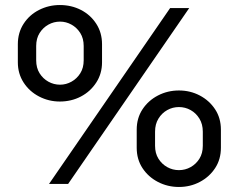

<svg xmlns="http://www.w3.org/2000/svg" viewBox="-20 -732 950 764"><path d="M218 -328Q174 -328 135.5 -348Q97 -368 74 -403.5Q51 -439 51 -484V-556Q51 -602 74 -637.5Q97 -673 135.5 -692.5Q174 -712 218 -712Q264 -712 302 -692.5Q340 -673 363 -637.5Q386 -602 386 -556V-484Q386 -439 363 -403.5Q340 -368 302 -348Q264 -328 218 -328ZM219 -395Q243 -395 264.5 -407Q286 -419 299.5 -440.5Q313 -462 313 -492V-549Q313 -579 299.5 -600.5Q286 -622 264.5 -634Q243 -646 219 -646Q194 -646 172.5 -634Q151 -622 137.5 -600.5Q124 -579 124 -549V-492Q124 -462 137.5 -440.5Q151 -419 172.5 -407Q194 -395 219 -395ZM692 12Q647 12 608.5 -8Q570 -28 547 -63Q524 -98 524 -144V-216Q524 -262 547 -297Q570 -332 608.5 -352Q647 -372 692 -372Q737 -372 775 -352Q813 -332 836 -297Q859 -262 859 -216V-144Q859 -98 836 -63Q813 -28 775 -8Q737 12 692 12ZM692 -55Q717 -55 738.5 -67Q760 -79 773.5 -100.5Q787 -122 787 -152V-208Q787 -238 773.5 -260Q760 -282 738.5 -294Q717 -306 692 -306Q667 -306 645.5 -294Q624 -282 610.5 -260Q597 -238 597 -208V-152Q597 -122 610.5 -100.5Q624 -79 645.5 -67Q667 -55 692 -55ZM175 0 657 -700H733L251 0Z"/></svg>

Font: MuseoModerno SemiBold
Style: Regular
Weight: 400
Version: Version 1.001